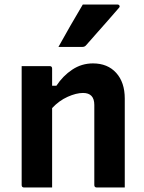

<svg xmlns="http://www.w3.org/2000/svg" viewBox="-20 -831 640 851"><path d="M211 0H87Q76 0 76 -11V-538H200Q211 -538 211 -527V-451H230Q259 -495 300.5 -522.5Q342 -550 392 -550Q457 -550 495 -508Q533 -466 533 -394V0H409Q398 0 398 -11V-366Q398 -419 348 -419Q318 -419 280 -402Q242 -385 211 -352ZM347 -811H500Q507 -811 509.5 -806Q512 -801 507 -796Q482 -767 460 -742Q438 -717 414.5 -690.5Q391 -664 362 -631Q356 -623 345 -623H239Q265 -670 292 -717Q319 -764 347 -811Z"/></svg>

Font: Recursive Mn Lnr St
Style: Bold
Weight: 700
Monospace: yes
Version: Version 1.079;hotconv 1.0.112;makeotfexe 2.5.65598; ttfautoh